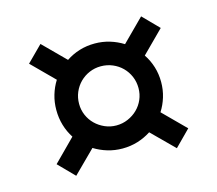

<svg xmlns="http://www.w3.org/2000/svg" viewBox="-74 -658 728 643"><g transform="rotate(-15 290.0 -336.0)"><path d="M187.5 -336.5Q187.5 -315.5 195.5 -297Q203.5 -278.5 217.5 -264.8Q231.5 -251 250.2 -242.8Q269 -234.5 290 -234.5Q311.5 -234.5 330.5 -242.8Q349.5 -251 363.5 -264.8Q377.5 -278.5 385.5 -297Q393.5 -315.5 393.5 -336.5Q393.5 -358 385.5 -376.8Q377.5 -395.5 363.5 -409.5Q349.5 -423.5 330.5 -431.5Q311.5 -439.5 290 -439.5Q269 -439.5 250.2 -431.5Q231.5 -423.5 217.5 -409.5Q203.5 -395.5 195.5 -376.8Q187.5 -358 187.5 -336.5ZM108.5 -336.5Q108.5 -363.5 115.8 -388Q123 -412.5 136.5 -434L60.5 -510L114.5 -564L190 -488.5Q211.5 -503 236.8 -510.8Q262 -518.5 290 -518.5Q317 -518.5 341.8 -511Q366.5 -503.5 388 -490L464 -566L517.5 -511.5L442 -436Q456.5 -414.5 464.2 -389.5Q472 -364.5 472 -336.5Q472 -309.5 464.5 -284.8Q457 -260 443.5 -239L519.5 -163L465.5 -108.5L389.5 -184Q368 -170 342.8 -162.2Q317.5 -154.5 290 -154.5Q263 -154.5 238.2 -162Q213.5 -169.5 192.5 -182.5L116 -106.5L62.5 -161L137.5 -236.5Q123.5 -258 116 -283.2Q108.5 -308.5 108.5 -336.5Z"/></g></svg>

Font: Lato
Style: Regular
Weight: 600
Designer: Lukasz Dziedzic
Foundry: tyPoland Lukasz Dziedzic
Version: Version 2.006; 2014-01-15; ttfautohint (v1.4.1)